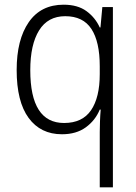

<svg xmlns="http://www.w3.org/2000/svg" viewBox="-20 -562 581 818"><path d="M405 0Q405 -18 406 -45.5Q407 -73 409 -95H405Q386 -49 345.5 -19.5Q305 10 244 10Q153 10 102 -59.5Q51 -129 51 -264Q51 -393 102.5 -467.5Q154 -542 251 -542Q311 -542 348.5 -514.5Q386 -487 405 -445H408L416 -532H461V236H405ZM253 -38Q331 -38 368 -92.5Q405 -147 405 -246V-280Q405 -384 369.5 -438.5Q334 -493 258 -493Q184 -493 146.5 -432.5Q109 -372 109 -263Q109 -38 253 -38Z"/></svg>

Font: Noto Sans Sinhala SemiCondensed Light
Style: Regular
Weight: 300
Width: 4
Designer: Jelle Bosma - Monotype Design Team
Foundry: Monotype Imaging Inc.
Version: Version 2.006; ttfautohint (v1.8.4.7-5d5b)